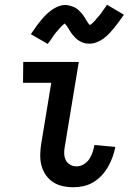

<svg xmlns="http://www.w3.org/2000/svg" viewBox="-20 -781 542 809"><path d="M290 8Q266 8 243.5 3Q221 -2 203 -14Q185 -26 172.5 -44.5Q160 -63 154.5 -84.5Q149 -106 149.5 -130Q150 -154 154 -177L196 -432H77L78 -520H312L253 -163Q250 -148 250.5 -133.5Q251 -119 257 -106.5Q263 -94 275.5 -87Q288 -80 302 -80Q318 -80 332.5 -88.5Q347 -97 356 -110.5Q365 -124 370 -139Q375 -154 378 -170L466 -162Q462 -141 454.5 -120Q447 -99 436 -79.5Q425 -60 409.5 -43Q394 -26 374.5 -14Q355 -2 333 3Q311 8 290 8ZM181 -596 110 -637Q122 -655 132.5 -669.5Q143 -684 153 -696Q163 -708 173 -718Q183 -728 196.5 -738Q210 -748 225.5 -754Q241 -760 256 -760Q261 -760 265.5 -759Q270 -758 274.5 -757Q279 -756 283 -754.5Q287 -753 292 -751Q297 -749 300.5 -746.5Q304 -744 307.5 -741.5Q311 -739 314 -735.5Q317 -732 320.5 -728.5Q324 -725 327 -721.5Q330 -718 332 -714.5Q334 -711 336.5 -707.5Q339 -704 341 -700.5Q343 -697 346 -692Q349 -687 352 -683Q355 -679 358 -676Q361 -673 361 -671Q360 -671 358.5 -671.5Q357 -672 356 -672H355L358 -675Q362 -677 365 -679.5Q368 -682 370.5 -684.5Q373 -687 375 -689Q377 -691 379 -693Q381 -695 382.5 -697Q384 -699 386 -701.5Q388 -704 390.5 -706.5Q393 -709 395 -711.5Q397 -714 399.5 -717Q402 -720 404.5 -723Q407 -726 409 -729.5Q411 -733 413.5 -736.5Q416 -740 419 -744Q422 -748 425 -752Q428 -756 431 -761L502 -719Q490 -702 479.5 -687.5Q469 -673 459 -661Q449 -649 439 -638.5Q429 -628 416 -618.5Q403 -609 387.5 -603Q372 -597 357 -597Q352 -597 347 -597.5Q342 -598 337.5 -599Q333 -600 329 -601.5Q325 -603 320 -605.5Q315 -608 311.5 -610.5Q308 -613 304.5 -615.5Q301 -618 298 -621.5Q295 -625 291.5 -628.5Q288 -632 285 -635.5Q282 -639 280 -642.5Q278 -646 275.5 -649.5Q273 -653 271 -656.5Q269 -660 266 -665Q263 -670 260 -673.5Q257 -677 254 -680.5Q251 -684 251 -685V-686Q252 -686 253.5 -685.5Q255 -685 256 -685H257L254 -683Q250 -680 247 -677.5Q244 -675 241 -672Q238 -669 236.5 -667.5Q235 -666 233 -664Q231 -662 229.5 -660Q228 -658 226 -655.5Q224 -653 221.5 -650.5Q219 -648 217 -645.5Q215 -643 212.5 -640Q210 -637 207.5 -633.5Q205 -630 203 -627Q201 -624 198.5 -620Q196 -616 193.5 -612.5Q191 -609 187.5 -604.5Q184 -600 181 -596Z"/></svg>

Font: Iosevka Term Curly Semibold
Style: Italic
Weight: 600
Italic angle: -9°
Designer: Belleve Invis
Foundry: Belleve Invis
Version: Version 32.3.0